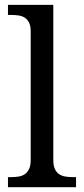

<svg xmlns="http://www.w3.org/2000/svg" viewBox="-20 -780 350 800"><path d="M25.9 -42Q43 -42 57.9 -44.4Q72.8 -46.9 83.7 -54.4Q94.7 -62 101.3 -76.2Q107.9 -90.3 107.9 -113.8V-649.9Q107.9 -671.9 101.3 -685.3Q94.7 -698.7 83.5 -706.1Q72.3 -713.4 57.4 -715.6Q42.5 -717.8 25.9 -717.8H13.2V-759.8H202.1V-113.8Q202.1 -90.3 208.5 -76.2Q214.8 -62 226.1 -54.4Q237.3 -46.9 252.2 -44.4Q267.1 -42 284.2 -42H296.9V0H13.2V-42Z"/></svg>

Font: Droid Serif
Style: Regular
Weight: 400
Designer: Monotype Design team
Foundry: Monotype Imaging Inc.
Version: Version 1.03